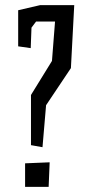

<svg xmlns="http://www.w3.org/2000/svg" viewBox="-20 -730 374 750"><path d="M101 -163V-359L183 -492L195 -646H121L103 -622L100 -542L51 -549V-690L137 -710H270L257 -464L160 -319L146 -155ZM78 -92 174 -96 170 0H78Z"/></svg>

Font: Bahianita
Style: Regular
Weight: 400
Designer: Pablo Cosgaya & Dani Raskovsky
Foundry: Pablo Cosgaya & Dani Raskovsky
Version: Version 1.008